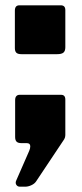

<svg xmlns="http://www.w3.org/2000/svg" viewBox="-20 -539 310 723"><path d="M36 -358V-499Q36 -519 53 -519H209Q226 -519 226 -501V-361Q226 -347 219 -341Q212 -335 195 -335H61Q47 -335 41.5 -340.5Q36 -346 36 -358ZM41 141 90 29Q94 20 94 12Q94 0 81 0H61Q48 0 42.5 -5.5Q37 -11 37 -23V-162Q37 -172 41.5 -177Q46 -182 54 -182H210Q226 -182 226 -164V-30Q226 -22 222 -15L116 144Q110 153 98 158.5Q86 164 75 164H55Q46 164 41.5 157Q37 150 41 141Z"/></svg>

Font: Libre Franklin ExtraBold
Style: Regular
Weight: 800
Designer: Pablo Impallari, Rodrigo Fuenzalida
Foundry: Impallari Type
Version: Version 1.002; ttfautohint (v1.5)